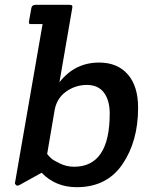

<svg xmlns="http://www.w3.org/2000/svg" viewBox="-20 -766 630 798"><path d="M153 -48 61 3Q52 8 47 3.5Q42 -1 42 -4.5Q42 -8 43 -10L157 -666H114Q104 -665 101.5 -668Q99 -671 101 -680L110 -731Q112 -746 129 -746H267Q277 -746 279.5 -743Q282 -740 280 -731L227 -424Q291 -506 392 -506Q468 -506 511 -457Q554 -408 554 -318Q554 -179 489 -83.5Q424 12 299 12Q211 12 153 -48ZM207 -308 176 -126Q183 -117 192 -108.5Q201 -100 229 -86.5Q257 -73 288 -73Q436 -73 436 -294Q436 -349 412 -381Q388 -413 341 -413Q294 -413 255 -385.5Q216 -358 207 -308Z"/></svg>

Font: Crete Round
Style: Italic
Weight: 400
Designer: Veronika Burian
Foundry: TypeTogether
Version: Version 1.001; ttfautohint (v1.6)